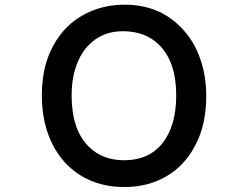

<svg xmlns="http://www.w3.org/2000/svg" viewBox="-20 -752 1040 805"><path d="M844.7 -348.6Q844.7 -231.4 800.8 -146.5Q756.8 -59.6 679.2 -13.7Q601.6 32.2 501 32.2Q397.5 32.2 319.3 -15.6Q241.2 -63.5 198.2 -150.9Q155.3 -238.3 155.3 -353.5Q155.3 -498 226.6 -597.7Q264.6 -651.4 321.3 -684.6Q401.4 -732.4 502.9 -732.4Q644.5 -732.4 736.3 -639.6Q793 -584 820.3 -502.9Q844.7 -433.6 844.7 -348.6ZM280.3 -351.6Q280.3 -209 351.6 -137.7Q409.2 -80.1 500 -80.1Q604.5 -80.1 661.6 -152.3Q718.8 -224.6 718.8 -352.5Q718.8 -492.2 647.5 -563.5Q589.8 -621.1 495.1 -621.1Q409.2 -621.1 353.5 -564.5Q325.2 -537.1 307.6 -496.1Q280.3 -434.6 280.3 -351.6Z"/></svg>

Font: FakePearl
Style: SemiBold
Weight: 400
Version: Version 1.2